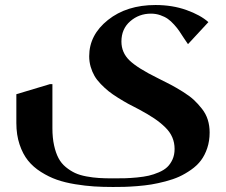

<svg xmlns="http://www.w3.org/2000/svg" viewBox="-20 -496 897 762"><path d="M188 -162.1V13.2Q188 50.8 194.6 80.8Q201.2 110.8 212.2 131.6Q223.1 152.3 241 167Q258.8 181.6 277.6 190.4Q296.4 199.2 322.8 204.1Q349.1 209 372.8 210.4Q396.5 211.9 428.2 211.9Q456.5 211.9 476.3 211.4Q496.1 210.9 523.7 208.3Q551.3 205.6 570.3 201.2Q589.4 196.8 610.1 188Q630.9 179.2 643.6 167.2Q656.2 155.3 664.6 137Q672.9 118.7 672.9 95.2Q672.9 70.3 663.8 49.1Q654.8 27.8 635.5 9Q616.2 -9.8 592.3 -25.9Q568.4 -42 533.2 -61Q506.8 -74.2 489 -84Q471.2 -93.8 448.5 -107.9Q425.8 -122.1 410.6 -134.3Q395.5 -146.5 379.9 -162.6Q364.3 -178.7 355 -194.8Q345.7 -210.9 339.8 -231Q334 -251 334 -272.9Q334 -357.4 408.4 -416.7Q482.9 -476.1 597.2 -476.1Q664.1 -476.1 719.7 -456.3Q775.4 -436.5 807.1 -408.2L726.1 -320.8Q720.2 -328.6 709.5 -345.2Q698.7 -361.8 691.4 -372.8Q684.1 -383.8 671.1 -398.2Q658.2 -412.6 646 -421.1Q633.8 -429.7 616.2 -435.8Q598.6 -441.9 579.1 -441.9Q531.7 -441.9 496.8 -411.6Q461.9 -381.3 461.9 -331.1Q461.9 -287.1 494.1 -256.1Q526.4 -225.1 606 -186Q637.7 -170.4 658.4 -159.4Q679.2 -148.4 705.8 -131.8Q732.4 -115.2 749.3 -99.6Q766.1 -84 781.7 -64Q797.4 -43.9 804.7 -20.5Q812 2.9 812 29.8Q812 63.5 802.5 91.8Q793 120.1 777.6 140.6Q762.2 161.1 738.5 177.7Q714.8 194.3 691.2 205.1Q667.5 215.8 636.7 223.9Q606 231.9 580.6 236.1Q555.2 240.2 524.2 242.7Q493.2 245.1 472.9 245.6Q452.6 246.1 428.2 246.1Q387.7 246.1 353.3 243.9Q318.8 241.7 278.3 235.1Q237.8 228.5 205.8 217.3Q173.8 206.1 142.8 186.5Q111.8 167 91.1 141.1Q70.3 115.2 57.6 77.1Q44.9 39.1 44.9 -7.8V-122.1L178.2 -162.1Z"/></svg>

Font: Laureen pro
Style: Bold
Weight: 700
Designer: Ahmed zaza
Foundry: zazatype
Version: Version 1.000